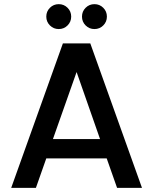

<svg xmlns="http://www.w3.org/2000/svg" viewBox="-20 -905 737 925"><path d="M494 -142H203L153 0H34L283 -696H415L664 0H544ZM462 -235 349 -558 235 -235ZM263 -765Q238 -765 220.5 -782.5Q203 -800 203 -825Q203 -850 220.5 -867.5Q238 -885 263 -885Q288 -885 305.5 -867.5Q323 -850 323 -825Q323 -800 305.5 -782.5Q288 -765 263 -765ZM435 -765Q410 -765 392.5 -782.5Q375 -800 375 -825Q375 -850 392.5 -867.5Q410 -885 435 -885Q460 -885 477.5 -867.5Q495 -850 495 -825Q495 -800 477.5 -782.5Q460 -765 435 -765Z"/></svg>

Font: A Bank Premium Med
Style: Regular
Weight: 500
Designer: Ninad Kale (Devanagari), Jonny Pinhorn (Latin), Htun Naung (Myanmar)
Foundry: Indian Type Foundry
Version: 4.004